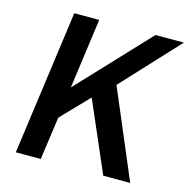

<svg xmlns="http://www.w3.org/2000/svg" viewBox="-106 -826 914 929"><g transform="rotate(15 351.0 -361.5)"><path d="M627 0 440 -441 702 -723H560L230 -372L278 -723H153L54 0H179L209 -215L340 -351L492 0Z"/></g></svg>

Font: United Sans SemiBold
Style: Italic
Weight: 600
Italic angle: -8°
Designer: Pablo Impallari, Rodrigo Fuenzalida (Modified by Dan O. Williams)
Version: Version 1.000;PS 001.000;hotconv 1.0.88;makeotf.lib2.5.64775